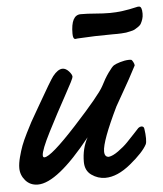

<svg xmlns="http://www.w3.org/2000/svg" viewBox="-47 -620 577 681"><g transform="rotate(-5 241.5 -279.0)"><path d="M454.1 -144Q457 -125 457 -109.9Q457 -94.7 454.1 -88.9Q439.9 -61.5 392.1 -22.2Q344.2 17.1 301.3 17.1Q274.9 17.1 252.4 1.2Q230 -14.6 230 -45.9Q230 -93.8 251 -131.8Q129.9 20 61 20Q33.7 20 16.8 0.5Q0 -19 0 -43.9Q0 -60.5 5.9 -82.8Q11.7 -105 18.3 -122.6Q24.9 -140.1 37.8 -166Q50.8 -191.9 57.1 -203.6Q63.5 -215.3 77.4 -239Q91.3 -262.7 91.3 -263.2Q136.7 -342.8 148.4 -358.4Q166.5 -381.3 183.1 -381.8Q194.8 -381.8 205.6 -370.1Q216.3 -358.4 216.3 -350.1Q216.3 -343.8 183.8 -285.2Q151.4 -226.6 119.1 -163.3Q86.9 -100.1 86.9 -81.5Q86.9 -74.2 92.3 -74.2Q115.7 -74.2 209 -175.8Q302.2 -277.3 318.4 -308.1Q331.5 -334.5 345.5 -354Q359.4 -373.5 366.2 -377.9Q373 -382.3 389.2 -387.2Q405.3 -392.1 420.4 -392.6Q425.8 -392.6 428.2 -392.1Q431.6 -391.6 435.5 -383.8Q439.5 -376 439.5 -371.6L439 -370.1Q415 -323.7 390.6 -281.7Q366.2 -239.7 362.3 -231.9Q304.7 -112.8 304.7 -76.7Q304.7 -56.2 320.3 -56.2Q334.5 -58.1 354.2 -72.3Q374 -86.4 388.7 -101.6Q403.3 -116.7 417.7 -132.3Q432.1 -147.9 433.1 -148.9Q439 -153.3 443.8 -153.3Q453.1 -153.3 454.1 -144ZM372.6 -487.8Q308.1 -487.8 245.6 -483.9Q244.1 -483.9 242.2 -483.4Q240.2 -482.9 238.3 -482.9Q229.5 -482.9 229.5 -502.4Q229.5 -568.8 264.6 -568.8Q288.6 -568.8 316.4 -566.4Q344.2 -564 368.7 -564Q411.6 -564 464.4 -576.7Q466.3 -577.6 472.7 -577.6Q483.4 -577.6 483.4 -551.8Q483.4 -541 480.5 -532.2Q477.5 -523.4 474.1 -517.1Q470.7 -510.7 463.1 -505.9Q455.6 -501 450.7 -498Q445.8 -495.1 434.8 -492.9Q423.8 -490.7 419.2 -489.7Q414.6 -488.8 402.3 -488.3Q390.1 -487.8 387.2 -487.8Q384.3 -487.8 372.6 -487.8Z"/></g></svg>

Font: Yellowtail
Style: Regular
Weight: 400
Designer: Astigmatic (AOETI)
Foundry: Astigmatic (AOETI)
Version: Version 1.000